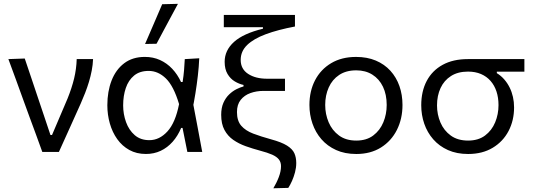

<svg xmlns="http://www.w3.org/2000/svg" viewBox="-20 -812 2852 1026"><path d="M206.1 0Q189.2 -47 171.7 -94.8Q154.1 -142.6 137.4 -187.8L105.2 -276.1Q85.6 -330.3 65.3 -386.2Q44.9 -442.1 24.8 -496.2L112.3 -499.3Q127.5 -454.5 145.7 -400.3Q163.8 -346 182.8 -289.7Q201.8 -233.4 219.3 -181.1L249.6 -90.6H258L341.2 -285.9Q363.8 -342 376.1 -392.8Q388.3 -443.7 389.9 -496.2H477.3Q476.1 -465.5 470.2 -435Q464.3 -404.5 455.4 -374.8Q446.4 -345 435.1 -315.9Q423.8 -286.8 411.4 -258.9Q382.3 -194.4 353.1 -129.2Q323.9 -64.1 294.7 0Z M759.9 10.8Q709.7 10.8 671.2 -10.5Q632.7 -31.8 606.5 -68.5Q580.4 -105.1 567 -152Q553.6 -198.8 553.6 -249.6Q553.6 -323.4 576.4 -381.9Q599.2 -440.4 643.8 -474.1Q688.5 -507.9 754.1 -507.9Q798.4 -507.9 835.2 -491.2Q872 -474.5 900.3 -444.4Q928.6 -414.3 947.4 -373.7H955.8Q961.1 -406.9 963.6 -437.6Q966 -468.3 967.4 -496.1L1044.7 -500.6Q1042.8 -454.7 1037.2 -407Q1031.7 -359.2 1024.2 -312.8Q1016.7 -266.3 1007.9 -223.8L1010.1 -268.7Q1023.1 -201.4 1035.6 -134.4Q1048.2 -67.3 1060.7 0H981.2Q974.6 -32.1 968.3 -64.2Q962 -96.3 955.5 -128.3H948Q930 -85.3 902.3 -54.2Q874.6 -23 838.7 -6.1Q802.8 10.8 759.9 10.8ZM778.2 -63Q831.8 -63 874.5 -109.5Q917.2 -155.9 936.9 -255.7Q908.1 -352.2 866.6 -392.7Q825.1 -433.1 774.4 -433.1Q726.8 -433.1 696.6 -408.3Q666.4 -383.4 652.3 -341.7Q638.1 -300 638.1 -249Q638.1 -201.9 653.6 -159.2Q669 -116.6 700 -89.8Q731 -63 778.2 -63ZM755.2 -577Q778.2 -630.3 801.2 -683.6Q824.2 -736.9 846.7 -789.4L930.9 -791.5Q911.4 -755.5 892.3 -719.8Q873.1 -684.1 854.2 -648.9Q835.3 -613.7 816.5 -578.2Z M1440.7 194.1Q1449.3 179.5 1456.7 164.5Q1464.1 149.5 1469.8 134.4Q1475.6 119.3 1478.6 104.6Q1481.7 89.9 1481.7 76Q1481.7 54.9 1470.4 40.3Q1459.2 25.6 1434.7 14.6Q1410.2 3.7 1369.2 -7.1Q1330.3 -17.5 1293.2 -30.7Q1256.1 -44 1226.5 -64.5Q1197 -85.1 1179.5 -117.4Q1162 -149.7 1162 -198.3Q1162 -235.7 1173.9 -262.7Q1185.9 -289.6 1204.6 -307.4Q1223.2 -325.2 1243.8 -335.5Q1264.4 -345.7 1281.3 -350.1V-358.1Q1257.8 -363.1 1234.5 -377Q1211.2 -390.9 1195.9 -416.6Q1180.5 -442.4 1180.5 -481.8Q1180.5 -543 1230.6 -588.1Q1280.8 -633.2 1385.1 -658.5V-666.5H1376.7Q1352.2 -666.5 1317.9 -666.5Q1283.7 -666.5 1246.5 -666.5Q1209.4 -666.5 1176 -666.5V-732.3H1556.2V-670.3Q1465.2 -653.2 1400.2 -629.1Q1335.2 -604.9 1300.7 -571.5Q1266.2 -538 1266.2 -491.9Q1266.2 -443.1 1305.9 -417.2Q1345.6 -391.3 1407.3 -391.3Q1434.6 -391.3 1456.7 -391.3Q1478.9 -391.3 1502.9 -391.3V-326.2Q1474.9 -326.2 1446.9 -326.2Q1418.9 -326.2 1387.6 -326.2Q1350.6 -326.2 1318.3 -314.7Q1286.1 -303.2 1266.2 -278.3Q1246.3 -253.4 1246.3 -213.2Q1246.3 -166.3 1269.2 -140Q1292.1 -113.7 1332.9 -98.1Q1373.7 -82.6 1428.5 -67.5Q1484.8 -52.2 1513.9 -33.9Q1542.9 -15.6 1553 6.9Q1563.1 29.4 1563.1 59.1Q1563.1 83.9 1556.5 108.8Q1549.9 133.6 1540.3 155.1Q1530.7 176.6 1520.6 192Z M1884 10.9Q1822.7 10.9 1776 -10.3Q1729.2 -31.5 1697.5 -68.1Q1665.8 -104.7 1649.6 -152Q1633.5 -199.2 1633.5 -251Q1633.5 -325.3 1663.6 -383.2Q1693.8 -441.2 1749.8 -474.5Q1805.7 -507.8 1882.7 -507.8Q1942 -507.8 1988.1 -488.4Q2034.1 -469 2066.1 -434Q2098 -398.9 2114.4 -352.2Q2130.8 -305.5 2130.8 -251Q2130.8 -177.3 2101 -117.9Q2071.2 -58.6 2015.8 -23.8Q1960.3 10.9 1884 10.9ZM1883.8 -60.8Q1938.5 -60.8 1974.5 -88Q2010.6 -115.2 2028.5 -158.6Q2046.4 -201.9 2046.4 -251Q2046.4 -306.9 2026.5 -348.5Q2006.5 -390.1 1969.9 -413.1Q1933.4 -436.1 1883.5 -436.1Q1829.5 -436.1 1792.5 -411.5Q1755.5 -386.9 1736.7 -344.8Q1717.8 -302.8 1717.8 -251Q1717.8 -201.9 1736.2 -158.6Q1754.6 -115.2 1791.5 -88Q1828.4 -60.8 1883.8 -60.8Z M2481.5 10.9Q2420.6 10.9 2373.8 -10.1Q2327.1 -31.1 2295.2 -67.5Q2263.3 -104 2247.1 -150.9Q2231 -197.8 2231 -249.5Q2231 -324.2 2260.3 -379.6Q2289.7 -435 2345.4 -465.6Q2401.1 -496.2 2479.9 -496.2Q2510 -496.2 2533.3 -496.2Q2556.6 -496.2 2583.9 -496.2Q2611.3 -496.2 2653.1 -496.2H2782.2V-429.1Q2748.5 -429.1 2711.5 -429.1Q2674.5 -429.1 2634.9 -429.1V-421.1Q2657.5 -407.3 2674.6 -387.6Q2691.7 -368 2703.4 -344.3Q2715.1 -320.7 2721.1 -293.9Q2727.1 -267.1 2727.1 -238Q2727.1 -168.4 2697.6 -111.9Q2668 -55.4 2612.9 -22.3Q2557.8 10.9 2481.5 10.9ZM2481.3 -60.8Q2536 -60.8 2572 -87.8Q2608.1 -114.9 2626 -158.2Q2643.9 -201.4 2643.9 -250.2Q2643.9 -290 2633.2 -322.8Q2622.4 -355.7 2601.5 -379.5Q2580.6 -403.3 2550.4 -416.4Q2520.1 -429.4 2481 -429.4Q2427 -429.4 2390 -405.8Q2353 -382.2 2334.2 -341.5Q2315.3 -300.7 2315.3 -248.7Q2315.3 -200.3 2333.7 -157.2Q2352.1 -114.2 2389 -87.5Q2425.9 -60.8 2481.3 -60.8Z"/></svg>

Font: Commissioner Thin
Style: Regular
Weight: 100
Designer: Kostas Bartsokas
Foundry: Kostas Bartsokas
Version: Version 1.001;gftools[0.9.23]